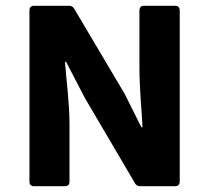

<svg xmlns="http://www.w3.org/2000/svg" viewBox="-20 -645 725 665"><path d="M82 -609.4V-15.6C82 -5.9 87.9 0 97.7 0H205.1C214.8 0 220.7 -5.9 220.7 -15.6V-214.8C220.7 -289.1 209 -374 205.1 -430.7H209L273.4 -306.6L447.3 -10.7C451.2 -2.9 458 0 465.8 0H586.9C596.7 0 602.5 -5.9 602.5 -15.6V-609.4C602.5 -619.1 596.7 -625 586.9 -625H478.5C468.8 -625 462.9 -619.1 462.9 -609.4V-411.1C462.9 -336.9 471.7 -251 473.6 -204.1H469.7L412.1 -319.3L237.3 -614.3C233.4 -622.1 226.6 -625 218.8 -625H97.7C87.9 -625 82 -619.1 82 -609.4Z"/></svg>

Font: Ed Sans Neue
Style: Bold
Weight: 700
Designer: Stephen Hutchings
Version: Version 1.004;PS 001.004;hotconv 1.0.88;makeotf.lib2.5.64775